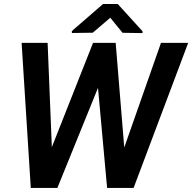

<svg xmlns="http://www.w3.org/2000/svg" viewBox="-20 -921 942 941"><path d="M211.4 -142.6 436 -710.9H510.7L498.5 -584.5L261.2 0H181.6ZM213.4 -710.9 236.8 -132.3 217.8 0H130.9L85.9 -710.9ZM570.8 -146.5 769 -710.9H902.3L634.8 0H548.3ZM546.9 -710.9 594.7 -127.9 584 0H504.9L450.7 -595.7L472.2 -710.9ZM557.1 -901.4 678.7 -767.6V-758.8L580.6 -760.3L520.5 -834L434.6 -760.7L332.5 -759.3L332 -768.6L484.9 -901.4Z"/></svg>

Font: Roboto SemiBold
Style: Italic
Weight: 600
Designer: Christian Robertson
Foundry: Google
Version: Version 3.009; 2024